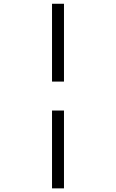

<svg xmlns="http://www.w3.org/2000/svg" viewBox="-20 -865 626 1036"><path d="M260.7 151.4V-268.6H325.2V151.4ZM260.7 -424.8V-844.7H325.2V-424.8Z"/></svg>

Font: Cascadia Code NF Light
Style: Regular
Weight: 300
Monospace: yes
Designer: Aaron Bell
Foundry: Saja Typeworks
Version: Version 2404.023; ttfautohint (v1.8.4)